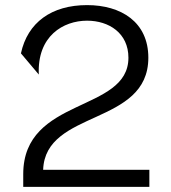

<svg xmlns="http://www.w3.org/2000/svg" viewBox="-20 -732 670 752"><path d="M71 -50V0H565V-67H149C157 -304 561 -238 561 -506C561 -646 454 -712 321 -712C182 -712 88 -644 62 -523L132 -440C125 -591 228 -651 321 -651C407 -651 483 -602 483 -506C483 -290 71 -354 71 -50Z"/></svg>

Font: Absans
Style: Regular
Weight: 400
Designer: Valerio Monopoli
Version: Version 1.200;Glyphs 3.2 (3217)